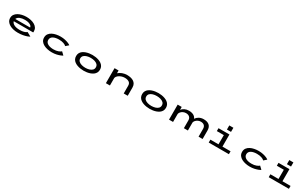

<svg xmlns="http://www.w3.org/2000/svg" viewBox="438 -3128 8823 5542"><g transform="rotate(30 4850.0 -357.0)"><path d="M555 11Q480.5 11 409.2 -4.8Q338 -20.5 280.8 -53Q223.5 -85.5 189.5 -134.8Q155.5 -184 155.5 -251Q155.5 -316.5 189.2 -365.5Q223 -414.5 280 -447Q337 -479.5 408 -495.8Q479 -512 553 -512Q628.5 -512 698.5 -496.8Q768.5 -481.5 824 -449.8Q879.5 -418 911.8 -369.5Q944 -321 944 -255Q944 -242.5 942.8 -233.2Q941.5 -224 940 -219H293.5Q308 -159 377.8 -122.5Q447.5 -86 561 -86Q632 -86 679.5 -96.5Q727 -107 755.2 -121.5Q783.5 -136 797.5 -148.5L930 -74.5Q908.5 -57.5 854.5 -37.5Q800.5 -17.5 723.2 -3.2Q646 11 555 11ZM557.5 -415.5Q463 -415.5 391.8 -386Q320.5 -356.5 298.5 -297H793.5V-299Q793.5 -329 765 -355.5Q736.5 -382 683.8 -398.8Q631 -415.5 557.5 -415.5Z M1689 11Q1620 11 1549.2 -3Q1478.5 -17 1419 -47.8Q1359.5 -78.5 1323 -128.5Q1286.5 -178.5 1286.5 -251Q1286.5 -323.5 1323 -373.5Q1359.5 -423.5 1419 -454Q1478.5 -484.5 1549.2 -498.2Q1620 -512 1689 -512Q1772 -512 1842.5 -496Q1913 -480 1961.8 -458Q2010.5 -436 2029.5 -418.5L1938 -338.5Q1909 -370 1845 -392.2Q1781 -414.5 1688.5 -414.5Q1639 -414.5 1592 -405.8Q1545 -397 1507.2 -377.8Q1469.5 -358.5 1447.2 -327.2Q1425 -296 1425 -251Q1425 -207 1447 -175.8Q1469 -144.5 1506.5 -125Q1544 -105.5 1590.8 -96.5Q1637.5 -87.5 1687.5 -87.5Q1780.5 -87.5 1845.8 -112.8Q1911 -138 1936.5 -165L2029.5 -76.5Q2014 -63 1965 -42.2Q1916 -21.5 1844.2 -5.2Q1772.5 11 1689 11Z M2752 11Q2700.5 11 2644.8 2.8Q2589 -5.5 2537.2 -24Q2485.5 -42.5 2444 -72.8Q2402.5 -103 2378.2 -147.2Q2354 -191.5 2354 -251Q2354 -311 2378.2 -355Q2402.5 -399 2444 -429Q2485.5 -459 2537.2 -477.2Q2589 -495.5 2644.5 -503.8Q2700 -512 2752 -512Q2804 -512 2859.5 -503.8Q2915 -495.5 2966.5 -477.2Q3018 -459 3059.5 -428.8Q3101 -398.5 3125.2 -354.5Q3149.5 -310.5 3149.5 -251Q3149.5 -191.5 3125.2 -147.2Q3101 -103 3059.5 -72.8Q3018 -42.5 2966.5 -24Q2915 -5.5 2859.5 2.8Q2804 11 2752 11ZM2752 -86.5Q2819.5 -86.5 2878.8 -103.8Q2938 -121 2975 -157.2Q3012 -193.5 3012 -251Q3012 -308.5 2975 -344.5Q2938 -380.5 2878.5 -397.5Q2819 -414.5 2752 -414.5Q2685.5 -414.5 2625.8 -397.5Q2566 -380.5 2528.8 -344.5Q2491.5 -308.5 2491.5 -251Q2491.5 -193.5 2528.8 -157.2Q2566 -121 2625.5 -103.8Q2685 -86.5 2752 -86.5Z M3491 0V-500H3625V-408Q3675.5 -455 3750.2 -483.2Q3825 -511.5 3907.5 -511.5Q3969.5 -511.5 4025.8 -499Q4082 -486.5 4125.2 -458.8Q4168.5 -431 4193.5 -384.5Q4218.5 -338 4218.5 -270V0H4085V-258Q4085 -337 4031.2 -372.8Q3977.5 -408.5 3886.5 -408.5Q3830.5 -408.5 3774.8 -388.5Q3719 -368.5 3677.8 -333.5Q3636.5 -298.5 3625 -253V0Z M4952 11Q4900.5 11 4844.8 2.8Q4789 -5.5 4737.2 -24Q4685.5 -42.5 4644 -72.8Q4602.5 -103 4578.2 -147.2Q4554 -191.5 4554 -251Q4554 -311 4578.2 -355Q4602.5 -399 4644 -429Q4685.5 -459 4737.2 -477.2Q4789 -495.5 4844.5 -503.8Q4900 -512 4952 -512Q5004 -512 5059.5 -503.8Q5115 -495.5 5166.5 -477.2Q5218 -459 5259.5 -428.8Q5301 -398.5 5325.2 -354.5Q5349.5 -310.5 5349.5 -251Q5349.5 -191.5 5325.2 -147.2Q5301 -103 5259.5 -72.8Q5218 -42.5 5166.5 -24Q5115 -5.5 5059.5 2.8Q5004 11 4952 11ZM4952 -86.5Q5019.5 -86.5 5078.8 -103.8Q5138 -121 5175 -157.2Q5212 -193.5 5212 -251Q5212 -308.5 5175 -344.5Q5138 -380.5 5078.5 -397.5Q5019 -414.5 4952 -414.5Q4885.5 -414.5 4825.8 -397.5Q4766 -380.5 4728.8 -344.5Q4691.5 -308.5 4691.5 -251Q4691.5 -193.5 4728.8 -157.2Q4766 -121 4825.5 -103.8Q4885 -86.5 4952 -86.5Z M5595 0V-500H5729.5V-404Q5766.5 -451 5827.8 -481.2Q5889 -511.5 5968 -511.5Q6059 -511.5 6120.8 -478.8Q6182.5 -446 6208 -383Q6244 -438.5 6309.5 -475Q6375 -511.5 6462 -511.5Q6584.5 -511.5 6649.2 -453.5Q6714 -395.5 6714 -279V0H6579.5V-259Q6579.5 -330 6539 -369.2Q6498.5 -408.5 6423 -408.5Q6375 -408.5 6332.8 -388.8Q6290.5 -369 6261.5 -337.5Q6232.5 -306 6224 -269.5V0H6090V-259Q6090 -330 6046.8 -369.2Q6003.5 -408.5 5928 -408.5Q5880 -408.5 5837 -388.5Q5794 -368.5 5765 -336.2Q5736 -304 5729.5 -266V0Z M7185.5 -725H7322V-588H7185.5ZM6918 0V-96.5H7188.5V-403.5H6956V-500H7320V-96.5H7590.5V0Z M8289 11Q8220 11 8149.2 -3Q8078.5 -17 8019 -47.8Q7959.5 -78.5 7923 -128.5Q7886.5 -178.5 7886.5 -251Q7886.5 -323.5 7923 -373.5Q7959.5 -423.5 8019 -454Q8078.5 -484.5 8149.2 -498.2Q8220 -512 8289 -512Q8372 -512 8442.5 -496Q8513 -480 8561.8 -458Q8610.5 -436 8629.5 -418.5L8538 -338.5Q8509 -370 8445 -392.2Q8381 -414.5 8288.5 -414.5Q8239 -414.5 8192 -405.8Q8145 -397 8107.2 -377.8Q8069.5 -358.5 8047.2 -327.2Q8025 -296 8025 -251Q8025 -207 8047 -175.8Q8069 -144.5 8106.5 -125Q8144 -105.5 8190.8 -96.5Q8237.5 -87.5 8287.5 -87.5Q8380.5 -87.5 8445.8 -112.8Q8511 -138 8536.5 -165L8629.5 -76.5Q8614 -63 8565 -42.2Q8516 -21.5 8444.2 -5.2Q8372.5 11 8289 11Z M9185.5 -725H9322V-588H9185.5ZM8918 0V-96.5H9188.5V-403.5H8956V-500H9320V-96.5H9590.5V0Z"/></g></svg>

Font: Trispace Expanded Medium
Style: Regular
Weight: 500
Width: 7
Designer: Tyler Finck
Foundry: Etcetera Type Company
Version: Version 1.210; ttfautohint (v1.8.3)